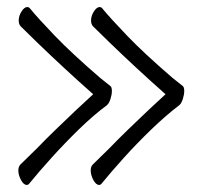

<svg xmlns="http://www.w3.org/2000/svg" viewBox="-20 -503 570 544"><path d="M290 -83 243 -37Q237 -31 237 -20Q237 -7 244.5 7Q252 21 261 21Q265 21 268 17Q294 -15 331 -56Q368 -97 409 -136.5Q450 -176 488 -205Q494 -210 498 -222.5Q502 -235 502 -245Q502 -256 498 -259L468 -283Q388 -352 340 -402Q292 -452 270 -479Q267 -483 262 -483Q254 -483 246 -470.5Q238 -458 238 -445Q238 -434 244 -428Q258 -414 290.5 -382.5Q323 -351 365 -312Q407 -273 449 -236Q429 -218 401 -191.5Q373 -165 343.5 -136.5Q314 -108 290 -83ZM85 -83 38 -37Q32 -31 32 -20Q32 -7 39.5 7Q47 21 56 21Q60 21 63 17Q89 -15 126 -56Q163 -97 203.5 -136.5Q244 -176 283 -205Q289 -210 293 -222.5Q297 -235 297 -245Q297 -256 293 -259L263 -283Q183 -352 135 -402Q87 -452 65 -479Q62 -483 57 -483Q49 -483 41 -470.5Q33 -458 33 -445Q33 -434 39 -428Q53 -414 85.5 -382.5Q118 -351 160 -312Q202 -273 244 -236Q224 -218 196 -191.5Q168 -165 138.5 -136.5Q109 -108 85 -83Z"/></svg>

Font: Klee One
Style: Regular
Weight: 400
Designer: Fontworks Inc.
Foundry: Fontworks Inc.
Version: Version 1.100